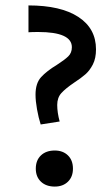

<svg xmlns="http://www.w3.org/2000/svg" viewBox="-20 -682 405 708"><path d="M111 -333Q111 -375 131.5 -397.5Q152 -420 190 -443Q218 -461 231.5 -474Q245 -487 245 -508Q245 -564 121 -564Q98 -564 85 -563V-662Q204 -662 269 -619.5Q334 -577 334 -500Q334 -467 322.5 -444.5Q311 -422 295 -408Q279 -394 253 -377Q222 -356 206.5 -339Q191 -322 191 -295Q191 -267 200 -234L130 -223Q122 -248 116.5 -279Q111 -310 111 -333ZM112 -60Q112 -91 131 -109Q150 -127 182 -127Q212 -127 230.5 -109Q249 -91 249 -60Q249 -30 230.5 -12Q212 6 182 6Q150 6 131 -12Q112 -30 112 -60Z"/></svg>

Font: Ysabeau SC Semibold
Style: Regular
Weight: 600
Designer: Christian Thalmann (Catharsis Fonts)
Version: Version 0.003